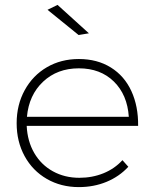

<svg xmlns="http://www.w3.org/2000/svg" viewBox="-20 -763 629 784"><path d="M544 -249H89Q92 -186 120 -138Q148 -90 196 -63.5Q244 -37 304 -37Q357 -37 402.5 -55.5Q448 -74 480 -109L504 -82Q467 -42 415 -20.5Q363 1 302 1Q229 1 171 -32.5Q113 -66 80.5 -125.5Q48 -185 48 -260Q48 -335 81 -395Q114 -455 171.5 -488.5Q229 -522 302 -522Q377 -522 432.5 -487.5Q488 -453 516.5 -391Q545 -329 544 -249ZM506 -286Q500 -376 445 -430Q390 -484 302 -484Q214 -484 156 -429.5Q98 -375 90 -286ZM215 -743 343 -627 301 -620 174 -723Z"/></svg>

Font: Montserrat arm2 ExtraLight
Style: Regular
Weight: 275
Designer: Julieta Ulanovsky
Foundry: Julieta Ulanovsky
Version: Version 6.000